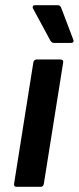

<svg xmlns="http://www.w3.org/2000/svg" viewBox="-20 -722 304 742"><path d="M44.5 0Q32.4 0 34.4 -11.7L108.8 -480.4Q111.1 -492.1 121.8 -492.1H213.1Q218.8 -492.1 222.1 -489.2Q225.4 -486.4 224.1 -480.4L149.4 -11.7Q148.4 -6.7 145.6 -3.3Q142.8 0 137.1 0ZM189.3 -556Q183.3 -556 179.7 -559Q176.2 -562 173.2 -567.7L107.1 -690.1Q105.4 -694.4 107.1 -698.1Q108.8 -701.8 114.4 -701.8H202.9Q208.9 -701.8 212.1 -698.8Q215.2 -695.8 217.2 -690.1L263.6 -567.7Q265.6 -562.7 262.9 -559.3Q260.3 -556 254.2 -556Z"/></svg>

Font: Sofia Sans Hairline
Style: Italic
Weight: 1
Italic angle: -9°
Designer: Botio Nikoltchev, Ani Petrova
Foundry: lettersoup
Version: Version 4.102